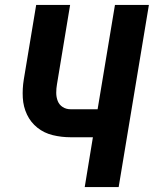

<svg xmlns="http://www.w3.org/2000/svg" viewBox="-20 -755 621 775"><path d="M322 0H459L581 -735H444L374 -314H265Q247 -314 233 -323Q219 -332 213 -347.5Q207 -363 207 -380.5Q207 -398 210 -415L263 -735H126L76 -434Q70 -397 72 -360.5Q74 -324 89 -292.5Q104 -261 131 -239.5Q158 -218 193 -209.5Q228 -201 265 -201H355Z"/></svg>

Font: Iosevka Sparkle XBdObl
Style: Regular
Weight: 800
Italic angle: -9°
Designer: Belleve Invis
Foundry: Belleve Invis
Version: Version 4.5.0; ttfautohint (v1.8.3)